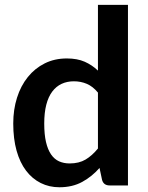

<svg xmlns="http://www.w3.org/2000/svg" viewBox="-20 -763 608 790"><path d="M383 -382Q362 -407.5 337.2 -418Q312.5 -428.5 284 -428.5Q256 -428.5 233.5 -418Q211 -407.5 195 -386.2Q179 -365 170.5 -332.2Q162 -299.5 162 -255Q162 -210 169.2 -178.8Q176.5 -147.5 190 -127.8Q203.5 -108 223 -99.2Q242.5 -90.5 266.5 -90.5Q305 -90.5 332 -106.5Q359 -122.5 383 -152ZM506.5 -743V0H431Q406.5 0 400 -22.5L389.5 -72Q358.5 -36.5 318.2 -14.5Q278 7.5 224.5 7.5Q182.5 7.5 147.5 -10Q112.5 -27.5 87.2 -60.8Q62 -94 48.2 -143Q34.5 -192 34.5 -255Q34.5 -312 50 -361Q65.5 -410 94.5 -446Q123.5 -482 164 -502.2Q204.5 -522.5 255 -522.5Q298 -522.5 328.5 -509Q359 -495.5 383 -472.5V-743Z"/></svg>

Font: Lato 2
Style: Bold
Weight: 700
Designer: Lukasz Dziedzic with Adam Twardoch and Botio Nikoltchev
Foundry: tyPoland Lukasz Dziedzic
Version: Version 2.015; 2015-08-06; http://www.latofonts.com/